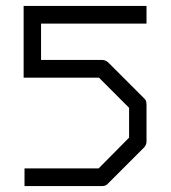

<svg xmlns="http://www.w3.org/2000/svg" viewBox="-20 -680 580 650"><path d="M476 -660V-600H119V-477H326Q338 -477 347 -468L467 -348Q476 -341 476 -327V-201Q476 -189 467 -180L346 -59Q339 -50 325 -50H63V-110H314L417 -214V-315L315 -417H60V-660Z"/></svg>

Font: IBM 3270
Style: Regular
Weight: 400
Monospace: yes
Version: Version 2.3.1